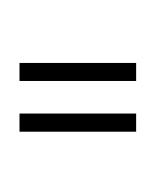

<svg xmlns="http://www.w3.org/2000/svg" viewBox="-20 -734 612 754"><path d="M56.6 -416V-486.8H514.6V-416ZM56.6 -216.8V-288.1H514.6V-216.8ZM283.2 0ZM288.6 -714.4Z"/></svg>

Font: Noto Sans Malayalam
Style: Regular
Weight: 400
Designer: Monotype Design team
Foundry: Monotype Imaging Inc.
Version: Version 1.02